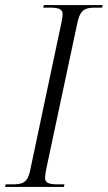

<svg xmlns="http://www.w3.org/2000/svg" viewBox="-41 -734 423 754"><path d="M-21 0H210L212 -10H188C155 -10 136 -14 136 -35C136 -43 138 -58 141 -72L263 -645C274 -697 294 -704 334 -704H360L362 -714H131L129 -704H154C188 -704 205 -699 205 -678C205 -671 203 -660 200 -644L77 -63C67 -16 47 -10 7 -10H-19Z"/></svg>

Font: Noto Serif Display Condensed Light
Style: Italic
Weight: 300
Width: 3
Italic angle: -12°
Designer: Monotype Design Team
Foundry: Monotype Imaging Inc.
Version: Version 2.009